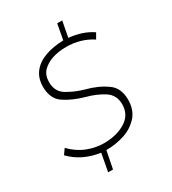

<svg xmlns="http://www.w3.org/2000/svg" viewBox="-221 -925 1039 1163"><g transform="rotate(-30 298.0 -343.0)"><path d="M219 125H185L208 1Q83 -17 5 -98L31 -135Q79 -85 137 -62.5Q195 -40 251 -40Q341 -40 403 -78Q465 -116 465 -190Q465 -255 413.5 -288Q362 -321 293 -339Q212 -362 157 -399.5Q102 -437 102 -520Q102 -580.5 133.5 -620.5Q165 -660.5 220.2 -680.8Q275.5 -701 349 -703L369 -811H404L383 -701Q479 -692 546 -646L524 -608Q444 -660 345 -660Q232 -660 175 -603Q148 -574 148 -527Q148 -462 196 -431Q249 -398 317 -379Q398 -358 456 -316Q510 -278 510 -196Q510 -129 474 -85Q433 -37.5 371.8 -17.2Q310.5 3 243 3Z"/></g></svg>

Font: Argentum Sans ExtraLight
Style: Italic
Weight: 200
Italic angle: -11°
Designer: Julieta Ulanovsky (font), Cristiano Sobral (main changes and remaster)
Foundry: Julieta Ulanovsky (font), Cristiano Sobral (main changes and remaster)
Version: Version 2.007;June 15, 2022;FontCreator 14.0.0.2814 64-bit; 